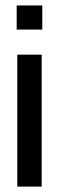

<svg xmlns="http://www.w3.org/2000/svg" viewBox="-20 -690 218 710"><path d="M134.2 0H43.9V-487.9H134.2ZM41.7 -580.6V-669.8H136.4V-580.6Z"/></svg>

Font: Teko Variable Light
Style: Regular
Weight: 300
Designer: Manushi Parikh, Jonny Pinhorn
Foundry: Indian Type Foundry
Version: Version 3.000